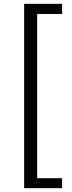

<svg xmlns="http://www.w3.org/2000/svg" viewBox="-20 -812 378 1002"><path d="M106 170V-792H304V-739H174V118H304V170Z"/></svg>

Font: Source Han Sans
Style: Regular
Weight: 400
Designer: Ryoko NISHIZUKA Ë•øÂ°öÊ∂ºÂ≠ê (kana, bopomofo & ideographs); Paul D. Hunt (Latin, Greek & Cyrillic); Sandoll Communicatio
Foundry: Adobe
Version: Version 2.004;hotconv 1.0.118;makeotfexe 2.5.65603